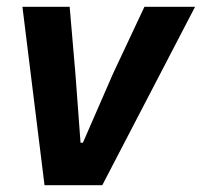

<svg xmlns="http://www.w3.org/2000/svg" viewBox="-20 -545 594 565"><path d="M281 0 554 -525H405L312 -327L224 -125H217L202 -327L185 -525H46L111 0Z"/></svg>

Font: LVC Sans
Style: Bold Italic
Weight: 700
Italic angle: -11.31°
Designer: Mike Abbink, Paul van der Laan, Pieter van Rosmalen
Foundry: Bold Monday
Version: Version 3.0